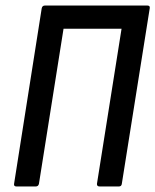

<svg xmlns="http://www.w3.org/2000/svg" viewBox="-20 -675 562 695"><path d="M40 0Q29 0 31 -10L131 -645Q133 -655 143 -655H513Q524 -655 522 -645L421 -10Q420 0 410 0H341Q330 0 331 -10L420 -571H210L121 -10Q119 0 109 0Z"/></svg>

Font: Sofia Sans Condensed SemiBold
Style: Italic
Weight: 600
Italic angle: -9°
Version: Version 4.100